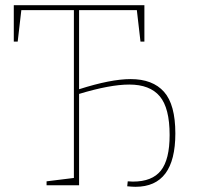

<svg xmlns="http://www.w3.org/2000/svg" viewBox="-20 -712 762 738"><path d="M654 -199Q654 6 501 6Q489 6 469 4L471 -15L491 -14Q565 -14 598.5 -56.5Q632 -99 632 -193Q632 -297 594 -342Q556 -387 477 -387Q403 -387 284 -351V0H159V-15L264 -28V-673H62L48 -552H33V-692H535V-552H520L506 -673H284V-369Q406 -408 482 -408Q567 -408 610.5 -359Q654 -310 654 -199Z"/></svg>

Font: Bitter Pro Thin
Style: Regular
Weight: 250
Designer: Sol Matas, and Bitter project Authors
Foundry: Sol Matas
Version: Version 1.010